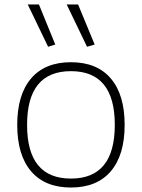

<svg xmlns="http://www.w3.org/2000/svg" viewBox="-20 -828 634 858"><path d="M195 -619 104 -808H154L227 -629ZM369 -619 278 -808H329L403 -629ZM297 10Q181 10 119 -62.5Q57 -135 57 -270Q57 -405 119 -477.5Q181 -550 297 -550Q413 -550 475 -477.5Q537 -405 537 -270Q537 -135 475 -62.5Q413 10 297 10ZM297 -30Q493 -30 493 -270Q493 -510 297 -510Q101 -510 101 -270Q101 -30 297 -30Z"/></svg>

Font: Encode Sans Wide
Style: Thin
Weight: 100
Designer: Pablo Impallari, Andres Torresi
Foundry: Pablo Impallari, Andres Torresi
Version: Version 1.000; ttfautohint (v1.00) -l 8 -r 50 -G 200 -x 14 -